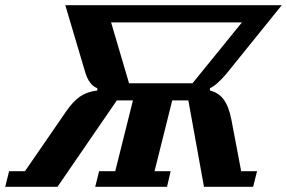

<svg xmlns="http://www.w3.org/2000/svg" viewBox="-64 -718 1103 738"><path d="M-29 -60H32L189 -288Q217 -329 244.5 -347.5Q272 -366 310 -370V-379Q278 -391 263 -442L187 -698H1019L805 -433Q788 -413 771.5 -398.5Q755 -384 743 -379V-370Q776 -362 795.5 -336Q815 -310 825 -260L863 -60H924L909 0H720L660 -332H598L530 -60H592L578 0H302L317 -60H379L447 -332H385L157 0H-44ZM676 -398 866 -632H363L432 -398Z"/></svg>

Font: IBM Plex Serif
Style: Bold Italic
Weight: 700
Italic angle: -14°
Designer: Mike Abbink, Paul van der Laan, Pieter van Rosmalen
Foundry: Bold Monday
Version: Version 3.001